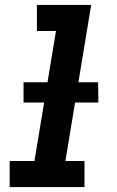

<svg xmlns="http://www.w3.org/2000/svg" viewBox="-20 -755 472 775"><path d="M19 0H321V-105H244L348 -735H129V-630H206L119 -105H19ZM75 -341H377L376 -423H75Z"/></svg>

Font: Iosevka Sparkle Oblique
Style: Bold
Weight: 700
Italic angle: -9°
Designer: Belleve Invis
Foundry: Belleve Invis
Version: Version 4.5.0; ttfautohint (v1.8.3)